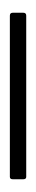

<svg xmlns="http://www.w3.org/2000/svg" viewBox="142 -120 74 399"><g transform="rotate(-90 179.5 80.0)"><path d="M12 97Q7 97 7 91V69Q7 63 12 63H347Q353 63 353 69V91Q353 97 347 97Z"/></g></svg>

Font: Sofia Sans Condensed ExtraLight
Style: Regular
Weight: 250
Version: Version 4.100